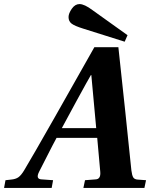

<svg xmlns="http://www.w3.org/2000/svg" viewBox="-44 -924 738 944"><path d="M293 -840Q293 -858 309 -881Q325 -904 347 -904Q371 -904 411 -874L583 -751L569 -719L366 -783Q324 -796 308.5 -807.5Q293 -819 293 -840ZM-24 0 -17 -38 10 -41Q33 -43 46.5 -52.5Q60 -62 75 -87Q113 -150 226 -349L420 -692H538L572 -375Q576 -338 587 -230Q598 -122 602 -86Q605 -62 611 -52Q617 -42 633 -41L674 -38L666 0H366L374 -38L426 -42Q452 -43 449 -79L434 -246H234Q216 -213 187 -155.5Q158 -98 148 -79Q130 -43 161 -42L217 -38L210 0ZM260 -294H429L405 -555H403Q392 -537 333 -429Q274 -321 260 -294Z"/></svg>

Font: Heuristica
Style: Bold Italic
Weight: 700
Italic angle: -13°
Version: Version 1.0.2